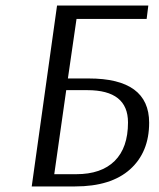

<svg xmlns="http://www.w3.org/2000/svg" viewBox="-20 -670 573 690"><path d="M507 -602H255L224 -388H299Q516 -388 516 -229Q516 -123 447.5 -61.5Q379 0 250 0H94L185 -650H513ZM218 -346 175 -44H254Q344 -44 392 -91.5Q440 -139 440 -230Q440 -346 294 -346Z"/></svg>

Font: Arsenal
Style: Italic
Weight: 400
Italic angle: -9.10001°
Designer: Andrij Shevchenko
Foundry: Stairsfor
Version: Version 2.001;PS 002.001;hotconv 1.0.88;makeotf.lib2.5.64775